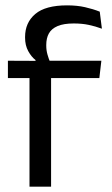

<svg xmlns="http://www.w3.org/2000/svg" viewBox="-20 -696 416 716"><path d="M230 -676Q267.5 -676 297.2 -669.2Q327 -662.5 352 -652.5L360 -589Q335.5 -598 310.8 -603.2Q286 -608.5 255 -608.5Q217.5 -608.5 194.8 -598.8Q172 -589 162.2 -571.2Q152.5 -553.5 152.5 -528.5V-526Q152.5 -508.5 157 -492.8Q161.5 -477 167 -464L112.5 -462V-472Q97 -484 85.2 -505.5Q73.5 -527 73.5 -555.5V-558Q73.5 -611.5 111.5 -643.8Q149.5 -676 230 -676ZM90 0V-444.5H170.5V0ZM9.5 -405V-469.5L121 -469L154 -469.5H358L350.5 -405Z"/></svg>

Font: Anek Latin Medium
Style: Regular
Weight: 400
Version: Version 1.003